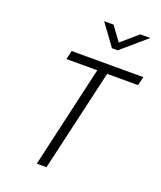

<svg xmlns="http://www.w3.org/2000/svg" viewBox="-165 -1030 951 1133"><g transform="rotate(20 310.0 -463.0)"><path d="M580 -926 424 -792H388L290 -926H349L414 -837L517 -926ZM157 -640 170 -695H620L607 -640H413L265 0H204L351 -640Z"/></g></svg>

Font: Titillium Web Light
Style: Italic
Weight: 300
Italic angle: -13°
Version: Version 1.002;PS 57.000;hotconv 1.0.70;makeotf.lib2.5.55311